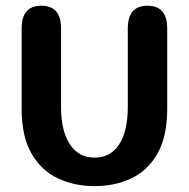

<svg xmlns="http://www.w3.org/2000/svg" viewBox="-20 -639 659 670"><path d="M310 10.5Q240 10.5 182.2 -16.5Q124.5 -43.5 90 -103Q55.5 -162.5 55.5 -259.5V-540Q55.5 -619 124.5 -619Q193 -619 193 -540V-267Q193 -182 223.8 -135.5Q254.5 -89 310 -89Q366 -89 396 -135.5Q426 -182 426 -267V-540Q426 -619 494.5 -619Q563.5 -619 563.5 -540V-259.5Q563.5 -162.5 529.5 -103Q495.5 -43.5 438 -16.5Q380.5 10.5 310 10.5Z"/></svg>

Font: Sono Monospace SemiBold
Style: Regular
Weight: 600
Designer: Tyler Finck
Foundry: Tyler Finck
Version: Version 2.112